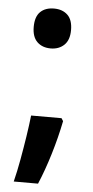

<svg xmlns="http://www.w3.org/2000/svg" viewBox="-51 -583 362 748"><g transform="rotate(5 130.0 -208.5)"><path d="M57 -473Q57 -513 76.5 -532Q96 -551 130 -551Q163 -551 183 -532Q203 -513 203 -473Q203 -434 182.5 -414.5Q162 -395 130 -395Q97 -395 77 -414.5Q57 -434 57 -473ZM203 -117Q190 -52 170 14Q150 80 127 134H32Q42 94 50.5 47Q59 0 66 -45.5Q73 -91 77 -128H196Z"/></g></svg>

Font: Noto Sans Bengali Condensed SemiBold
Style: Regular
Weight: 600
Width: 3
Designer: Joana Ranito - Universal Thirst; Jelle Bosma - Monotype Design Team
Foundry: Universal Thirst ehf.
Version: Version 3.000; ttfautohint (v1.8.4.7-5d5b)